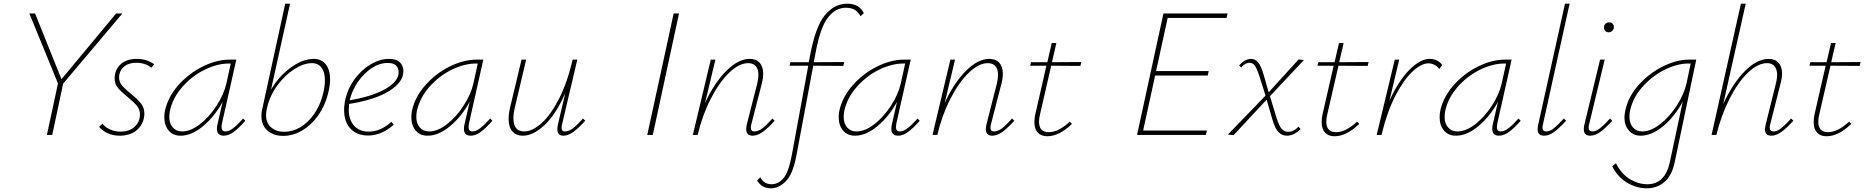

<svg xmlns="http://www.w3.org/2000/svg" viewBox="-20 -731 10101 1040"><path d="M322 -278 263 0H234L294 -279L139 -658H170L313 -302L609 -658H643Z M517 -44 535 -61Q550 -42 576 -30Q602 -18 633 -18Q681 -18 709.5 -44.5Q738 -71 738 -111Q738 -138 722 -157.5Q706 -177 672 -205Q636 -234 618.5 -255Q601 -276 601 -307Q601 -352 632.5 -382Q664 -412 721 -412Q775 -412 815 -383L799 -364Q787 -376 765.5 -383.5Q744 -391 718 -391Q681 -391 657.5 -374.5Q634 -358 627 -330Q625 -324 625 -312Q625 -287 640.5 -268.5Q656 -250 689 -223Q726 -193 744 -170Q762 -147 762 -115Q762 -104 759 -90Q749 -47 715 -21.5Q681 4 629 4Q592 4 563 -9.5Q534 -23 517 -44Z M1309 -77Q1274 -37 1246 -16.5Q1218 4 1192 4Q1155 4 1155 -34Q1155 -45 1158 -57L1186 -180Q1145 -103 1082 -49.5Q1019 4 958 4Q917 4 893.5 -24Q870 -52 870 -96Q870 -113 873 -129Q889 -205 945.5 -269Q1002 -333 1077.5 -370.5Q1153 -408 1224 -408H1260L1182 -61Q1180 -47 1180 -43Q1180 -19 1201 -19Q1220 -19 1243 -36.5Q1266 -54 1297 -89ZM1206 -278 1230 -387H1221Q1157 -387 1088 -353Q1019 -319 967 -259.5Q915 -200 900 -129Q897 -113 897 -98Q897 -62 916 -40.5Q935 -19 966 -19Q1013 -19 1064 -59Q1115 -99 1154 -160Q1193 -221 1206 -278Z M1768 -301Q1768 -268 1757 -224Q1740 -157 1703 -105Q1666 -53 1616.5 -24Q1567 5 1514 5Q1461 5 1428.5 -24Q1396 -53 1396 -103Q1396 -122 1400 -138L1525 -711H1551L1448 -245Q1490 -318 1555 -365Q1620 -412 1679 -412Q1722 -412 1745 -382Q1768 -352 1768 -301ZM1740 -295Q1740 -339 1722 -364Q1704 -389 1669 -389Q1625 -389 1574 -356.5Q1523 -324 1482.5 -268.5Q1442 -213 1427 -149L1425 -140Q1421 -118 1421 -108Q1421 -65 1448.5 -41Q1476 -17 1520 -17Q1564 -17 1606 -41.5Q1648 -66 1680.5 -112Q1713 -158 1729 -219Q1740 -263 1740 -295Z M2165 -345Q2165 -286 2088 -238Q2011 -190 1871 -168Q1869 -148 1869 -138Q1869 -83 1897.5 -50.5Q1926 -18 1978 -18Q2041 -18 2100 -71L2113 -56Q2048 3 1974 3Q1913 3 1878.5 -34Q1844 -71 1844 -135Q1844 -165 1851 -194Q1864 -252 1900.5 -302Q1937 -352 1987 -382Q2037 -412 2087 -412Q2128 -412 2146.5 -393Q2165 -374 2165 -345ZM2139 -341Q2139 -361 2126 -375.5Q2113 -390 2080 -390Q2036 -390 1994 -362.5Q1952 -335 1920.5 -290Q1889 -245 1876 -195L1874 -188Q1989 -207 2059 -244.5Q2129 -282 2138 -326Q2139 -330 2139 -341Z M2647 -77Q2612 -37 2584 -16.5Q2556 4 2530 4Q2493 4 2493 -34Q2493 -45 2496 -57L2524 -180Q2483 -103 2420 -49.5Q2357 4 2296 4Q2255 4 2231.5 -24Q2208 -52 2208 -96Q2208 -113 2211 -129Q2227 -205 2283.5 -269Q2340 -333 2415.5 -370.5Q2491 -408 2562 -408H2598L2520 -61Q2518 -47 2518 -43Q2518 -19 2539 -19Q2558 -19 2581 -36.5Q2604 -54 2635 -89ZM2544 -278 2568 -387H2559Q2495 -387 2426 -353Q2357 -319 2305 -259.5Q2253 -200 2238 -129Q2235 -113 2235 -98Q2235 -62 2254 -40.5Q2273 -19 2304 -19Q2351 -19 2402 -59Q2453 -99 2492 -160Q2531 -221 2544 -278Z M3150 -77Q3114 -37 3085.5 -16.5Q3057 4 3032 4Q2999 4 2999 -31Q2999 -43 3002 -56L3042 -227Q2993 -114 2931 -55Q2869 4 2812 4Q2776 4 2755.5 -19Q2735 -42 2735 -87Q2735 -116 2744 -153L2805 -408H2830L2770 -154Q2761 -117 2761 -91Q2761 -19 2819 -19Q2863 -19 2913 -63.5Q2963 -108 3008 -196Q3053 -284 3082 -408H3107L3025 -59Q3022 -47 3022 -39Q3022 -19 3040 -19Q3061 -19 3083.5 -36Q3106 -53 3138 -89Z M3629 -658H3658L3516 0H3486Z M4176 -77Q4140 -37 4111.5 -16.5Q4083 4 4057 4Q4022 4 4022 -32Q4022 -43 4025 -56L4082 -280Q4088 -306 4088 -326Q4088 -356 4074 -372.5Q4060 -389 4033 -389Q3983 -389 3929 -336.5Q3875 -284 3829.5 -195Q3784 -106 3759 0H3733L3830 -408H3855L3799 -173Q3849 -282 3914 -347Q3979 -412 4041 -412Q4076 -412 4095 -391Q4114 -370 4114 -331Q4114 -307 4107 -280L4050 -59Q4047 -47 4047 -39Q4047 -19 4066 -19Q4087 -19 4109.5 -36Q4132 -53 4164 -89Z M4659 -660 4641 -643Q4630 -665 4611 -677Q4592 -689 4562 -689Q4505 -689 4463.5 -634.5Q4422 -580 4396 -436L4388 -394L4553 -395L4548 -374L4385 -375L4295 105Q4276 211 4237.5 250Q4199 289 4156 289Q4106 289 4081 247L4098 229Q4118 267 4160 267Q4195 267 4223.5 234.5Q4252 202 4269 109L4358 -375H4257L4261 -394H4361L4368 -431Q4398 -590 4449.5 -650.5Q4501 -711 4569 -711Q4634 -711 4659 -660Z M4962 -77Q4927 -37 4899 -16.5Q4871 4 4845 4Q4808 4 4808 -34Q4808 -45 4811 -57L4839 -180Q4798 -103 4735 -49.5Q4672 4 4611 4Q4570 4 4546.5 -24Q4523 -52 4523 -96Q4523 -113 4526 -129Q4542 -205 4598.5 -269Q4655 -333 4730.5 -370.5Q4806 -408 4877 -408H4913L4835 -61Q4833 -47 4833 -43Q4833 -19 4854 -19Q4873 -19 4896 -36.5Q4919 -54 4950 -89ZM4859 -278 4883 -387H4874Q4810 -387 4741 -353Q4672 -319 4620 -259.5Q4568 -200 4553 -129Q4550 -113 4550 -98Q4550 -62 4569 -40.5Q4588 -19 4619 -19Q4666 -19 4717 -59Q4768 -99 4807 -160Q4846 -221 4859 -278Z M5474 -77Q5438 -37 5409.5 -16.5Q5381 4 5355 4Q5320 4 5320 -32Q5320 -43 5323 -56L5380 -280Q5386 -306 5386 -326Q5386 -356 5372 -372.5Q5358 -389 5331 -389Q5281 -389 5227 -336.5Q5173 -284 5127.5 -195Q5082 -106 5057 0H5031L5128 -408H5153L5097 -173Q5147 -282 5212 -347Q5277 -412 5339 -412Q5374 -412 5393 -391Q5412 -370 5412 -331Q5412 -307 5405 -280L5348 -59Q5345 -47 5345 -39Q5345 -19 5364 -19Q5385 -19 5407.5 -36Q5430 -53 5462 -89Z M5614 -114Q5608 -90 5608 -72Q5608 -15 5661 -15Q5713 -15 5775 -72L5787 -60Q5717 7 5653 7Q5619 7 5601 -13Q5583 -33 5583 -69Q5583 -93 5588 -113L5648 -375H5560L5565 -394H5653L5677 -498H5702L5678 -394L5837 -395L5832 -374L5674 -375Z M6305 -634 6242 -346H6527L6522 -322H6237L6172 -24H6517L6512 0H6139L6282 -658H6629L6624 -634Z M7013 -45 7025 -32Q6989 4 6951 4Q6925 4 6906 -14.5Q6887 -33 6872 -84L6841 -191L6662 1L6631 -2L6835 -213L6803 -315Q6788 -361 6776.5 -376Q6765 -391 6749 -391Q6724 -391 6703 -365L6692 -377Q6724 -412 6756 -412Q6779 -412 6795 -393Q6811 -374 6826 -322L6852 -231L7014 -409L7043 -406L6859 -210L6895 -91Q6909 -47 6923.5 -32Q6938 -17 6957 -17Q6989 -17 7013 -45Z M7170 -114Q7164 -90 7164 -72Q7164 -15 7217 -15Q7269 -15 7331 -72L7343 -60Q7273 7 7209 7Q7175 7 7157 -13Q7139 -33 7139 -69Q7139 -93 7144 -113L7204 -375H7116L7121 -394H7209L7233 -498H7258L7234 -394L7393 -395L7388 -374L7230 -375Z M7792 -379 7776 -357Q7766 -372 7750 -380Q7734 -388 7717 -388Q7678 -388 7630 -342.5Q7582 -297 7537.5 -210.5Q7493 -124 7465 -7L7463 0H7437L7535 -408H7559L7506 -185Q7555 -293 7614 -352.5Q7673 -412 7724 -412Q7768 -412 7792 -379Z M8217 -77Q8182 -37 8154 -16.5Q8126 4 8100 4Q8063 4 8063 -34Q8063 -45 8066 -57L8094 -180Q8053 -103 7990 -49.5Q7927 4 7866 4Q7825 4 7801.5 -24Q7778 -52 7778 -96Q7778 -113 7781 -129Q7797 -205 7853.5 -269Q7910 -333 7985.5 -370.5Q8061 -408 8132 -408H8168L8090 -61Q8088 -47 8088 -43Q8088 -19 8109 -19Q8128 -19 8151 -36.5Q8174 -54 8205 -89ZM8114 -278 8138 -387H8129Q8065 -387 7996 -353Q7927 -319 7875 -259.5Q7823 -200 7808 -129Q7805 -113 7805 -98Q7805 -62 7824 -40.5Q7843 -19 7874 -19Q7921 -19 7972 -59Q8023 -99 8062 -160Q8101 -221 8114 -278Z M8309 -31Q8309 -41 8312 -56L8457 -711H8482L8338 -59Q8335 -49 8335 -40Q8335 -19 8356 -19Q8375 -19 8397 -36.5Q8419 -54 8451 -89L8463 -77Q8427 -37 8398.5 -16.5Q8370 4 8344 4Q8309 4 8309 -31Z M8668 -582Q8668 -594 8676 -602Q8684 -610 8696 -610Q8708 -610 8715.5 -602Q8723 -594 8722 -581Q8720 -570 8712 -563Q8704 -556 8694 -556Q8682 -556 8675 -563.5Q8668 -571 8668 -582ZM8559 -31Q8559 -43 8562 -56L8647 -408H8672L8588 -59Q8585 -49 8585 -40Q8585 -19 8606 -19Q8625 -19 8647 -36.5Q8669 -54 8701 -89L8713 -77Q8677 -37 8648.5 -16.5Q8620 4 8594 4Q8559 4 8559 -31Z M9168 -408 9051 149Q9036 220 8996 254.5Q8956 289 8899 289Q8845 289 8793.5 258.5Q8742 228 8713 170L8733 153Q8761 210 8807.5 238.5Q8854 267 8903 267Q8999 267 9025 147L9095 -181Q9054 -103 8991 -49.5Q8928 4 8867 4Q8827 4 8803 -24Q8779 -52 8779 -95Q8779 -105 8783 -129Q8798 -205 8854.5 -269Q8911 -333 8986 -370.5Q9061 -408 9129 -408ZM9115 -278 9138 -387H9126Q9064 -387 8995.5 -352.5Q8927 -318 8875 -258.5Q8823 -199 8809 -129Q8806 -114 8806 -99Q8806 -63 8825 -41Q8844 -19 8875 -19Q8922 -19 8973 -59Q9024 -99 9063 -160Q9102 -221 9115 -278Z M9694 -77Q9658 -37 9629.5 -16.5Q9601 4 9575 4Q9540 4 9540 -31Q9540 -36 9544 -56L9601 -285Q9606 -308 9606 -325Q9606 -355 9592.5 -372Q9579 -389 9552 -389Q9501 -389 9447 -336.5Q9393 -284 9348 -195Q9303 -106 9277 0H9251L9410 -711H9436L9314 -167Q9365 -279 9431 -345.5Q9497 -412 9561 -412Q9595 -412 9614 -390.5Q9633 -369 9633 -332Q9633 -312 9627 -288L9569 -59Q9566 -49 9566 -40Q9566 -19 9587 -19Q9606 -19 9628 -36.5Q9650 -54 9682 -89Z M9835 -114Q9829 -90 9829 -72Q9829 -15 9882 -15Q9934 -15 9996 -72L10008 -60Q9938 7 9874 7Q9840 7 9822 -13Q9804 -33 9804 -69Q9804 -93 9809 -113L9869 -375H9781L9786 -394H9874L9898 -498H9923L9899 -394L10058 -395L10053 -374L9895 -375Z"/></svg>

Font: Ysabeau Infant Extralight
Style: Italic
Weight: 200
Italic angle: -12°
Designer: Christian Thalmann (Catharsis Fonts)
Version: Version 0.003